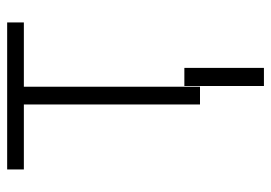

<svg xmlns="http://www.w3.org/2000/svg" viewBox="-129 -441 746 528"><g transform="rotate(-90 244.0 -177.0)"><path d="M42 -530.3H446.3V-484.4H269.5V0H220.7V-484.4H42ZM321.3 175.8H271.5V-43H321.3Z"/></g></svg>

Font: Pretendard Std ExtraLight
Style: Regular
Weight: 200
Designer: Base glyphs from Inter by Rasmus Andersson; Hangeul glyphs from Noto Sans CJK(Source Han Sans) by Jang Soo-young and Kan
Foundry: Kil Hyung-jin
Version: Version 1.309